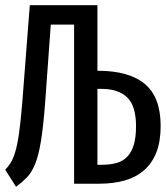

<svg xmlns="http://www.w3.org/2000/svg" viewBox="-20 -709 640 741"><path d="M356 -436Q478 -436 539 -385Q600 -334 600 -223Q600 -163 583.5 -121Q567 -79 536 -52Q505 -25 461.5 -12.5Q418 0 363 0H266V-614H176L154 -310Q147 -219 138 -164Q129 -109 115.5 -76Q102 -43 84 -24.5Q66 -6 42 12L0 -54Q11 -65 20.5 -79.5Q30 -94 38.5 -121.5Q47 -149 53.5 -195Q60 -241 66 -314L95 -689H356ZM505 -222Q505 -300 471 -333Q437 -366 371 -366H356V-73H371Q403 -73 428 -79.5Q453 -86 470 -103Q487 -120 496 -149Q505 -178 505 -222Z"/></svg>

Font: Wlorlttqgufhjawjgtejqphaquk
Style: Regular
Weight: 400
Monospace: yes
Designer: Carrois Corporate & Edenspiekermann
Foundry: Carrois Corporate GbR & Edenspiekermann AG
Version: Version 2.001